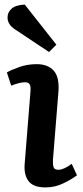

<svg xmlns="http://www.w3.org/2000/svg" viewBox="-20 -804 361 838"><path d="M113 -405Q115 -427 109.5 -436Q104 -445 90 -445Q66 -445 29 -430L10 -488Q29 -499 64.5 -511.5Q100 -524 140 -524Q189 -524 214.5 -495.5Q240 -467 235 -403L211 -106Q210 -85 214 -74Q218 -63 235 -63Q258 -63 293 -89L316 -39Q297 -24 259 -5Q221 14 179 14Q124 14 103.5 -15Q83 -44 88 -93ZM226 -609 194 -577 45 -676Q12 -698 13 -729Q13 -750 30.5 -766Q48 -782 88 -784Z"/></svg>

Font: Literata 12pt SemiBold
Style: Italic
Weight: 600
Italic angle: -2°
Designer: Latin by Veronika Burian and Jose Scaglione. Greek by Irene Vlachou. Cyrillic by Vera Evstafieva
Foundry: TypeTogether
Version: Version 3.002